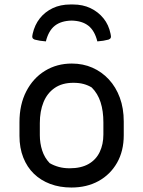

<svg xmlns="http://www.w3.org/2000/svg" viewBox="-20 -827 640 858"><path d="M300 -735Q253 -734 225 -712Q197 -690 185 -642Q171 -643 158.5 -645Q146 -647 135 -650Q127 -653 125 -658.5Q123 -664 126 -676Q135 -716 158 -745Q181 -774 215.5 -790.5Q250 -807 295 -807H306Q350 -807 384.5 -790.5Q419 -774 442.5 -745Q466 -716 474 -676Q477 -664 475 -658.5Q473 -653 465 -650Q454 -647 441.5 -645Q429 -643 415 -642Q403 -690 375 -712Q347 -734 300 -735ZM301 -543Q351 -543 393 -524.5Q435 -506 466.5 -472Q498 -438 515.5 -390.5Q533 -343 533 -284V-223Q533 -152 503 -99.5Q473 -47 420.5 -18Q368 11 299 11Q247 11 204.5 -5Q162 -21 131.5 -50.5Q101 -80 84 -123Q67 -166 67 -220V-281Q67 -360 97.5 -419Q128 -478 181 -510.5Q234 -543 301 -543ZM308 -457Q258 -457 224.5 -434Q191 -411 174.5 -370.5Q158 -330 158 -277V-223Q158 -187 168.5 -154.5Q179 -122 202 -98Q221 -87 243 -81Q265 -75 291 -75Q342 -75 375.5 -94Q409 -113 425.5 -147.5Q442 -182 442 -226V-280Q442 -331 429.5 -370Q417 -409 390 -436Q374 -446 354 -451.5Q334 -457 308 -457Z"/></svg>

Font: Rec Mono Semicasual
Style: Regular
Weight: 400
Version: Version 1.085; ttfautohint (v1.8.4.7-5d5b)